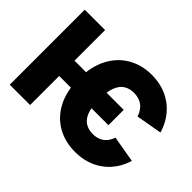

<svg xmlns="http://www.w3.org/2000/svg" viewBox="-141 -1022 1317 1317"><g transform="rotate(45 517.5 -363.5)"><path d="M719.2 -430.7V-282.2H206.5V-430.7ZM1007.3 -499 818.8 -465.8Q810.1 -490.7 797.4 -509.3Q784.7 -527.8 768.1 -539.8Q751.5 -551.8 731 -557.6Q710.4 -563.5 686 -563.5Q644.5 -563.5 613.5 -544.2Q582.5 -524.9 565.4 -481Q548.3 -437 548.3 -362.3Q548.3 -287.6 565.4 -244.1Q582.5 -200.7 613.5 -181.9Q644.5 -163.1 686 -163.1Q709 -163.1 728.8 -168.5Q748.5 -173.8 764.6 -185.1Q780.8 -196.3 793.2 -213.9Q805.7 -231.4 814 -255.9L1006.3 -222.7Q989.7 -168.5 960 -125.5Q930.2 -82.5 888.9 -52.2Q847.7 -22 796.6 -6.1Q745.6 9.8 686 9.8Q589.8 9.8 513.7 -33.4Q437.5 -76.7 393.8 -159.9Q350.1 -243.2 350.1 -362.3Q350.1 -481.9 393.8 -565.7Q437.5 -649.4 513.7 -693.4Q589.8 -737.3 686 -737.3Q742.7 -737.3 793.5 -721.9Q844.2 -706.5 886.2 -676Q928.2 -645.5 959.2 -601.3Q990.2 -557.1 1007.3 -499ZM241.7 -727.5V0H44.4V-727.5Z"/></g></svg>

Font: Inter 20pt Black
Style: Regular
Weight: 900
Version: Version 4.001;git-66647c0bb